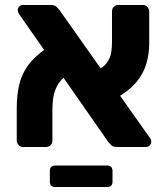

<svg xmlns="http://www.w3.org/2000/svg" viewBox="-20 -591 674 772"><path d="M450.5 0Q434.9 0 427.1 -7.8Q419.3 -15.6 415.5 -20L56.1 -535.4Q51.3 -542.4 51.3 -549.8Q51.3 -558.4 57.6 -564.7Q63.9 -571 72.5 -571H184Q200.2 -571 207.9 -562.9Q215.6 -554.8 219.6 -549.8L583.4 -35.6Q587.1 -30.5 587.7 -27.3Q588.2 -24 588.2 -21.2Q588.2 -12.6 581.9 -6.3Q575.6 0 567 0ZM72.4 0Q61.8 0 54.5 -7.9Q47.3 -15.7 47.3 -26.4V-152.9Q47.3 -208.6 57.3 -251.1Q67.4 -293.5 93.3 -328.9Q119.1 -364.3 167.9 -397.5L245.2 -285.8Q220.5 -267.6 208.9 -244.1Q197.2 -220.5 194 -196.9Q190.7 -173.4 190.7 -153.5V-26.4Q190.7 -14.5 183.5 -7.2Q176.2 0 165.6 0ZM442.9 -193.6 364.7 -304.6Q397.4 -320.6 410.9 -340.3Q424.4 -360 427.3 -380.9Q430.3 -401.9 430.3 -421.2V-544.6Q430.3 -556.5 437.5 -563.8Q444.8 -571 455.4 -571H554.9Q565.5 -571 572.7 -563.1Q580 -555.3 580 -544.6V-416.9Q580 -376.4 569.2 -337.2Q558.5 -298.1 529.2 -262.1Q499.9 -226 442.9 -193.6ZM202.4 161Q180.4 161 180.4 139V96.6Q180.4 74.6 202.4 74.6H410.4Q432.4 74.6 432.4 96.6V139Q432.4 161 410.4 161Z"/></svg>

Font: Rubik Light
Style: Regular
Weight: 300
Designer: Hubert and Fischer
Foundry: Hubert and Fischer
Version: Version 2.300;gftools[0.9.30]